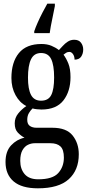

<svg xmlns="http://www.w3.org/2000/svg" viewBox="-20 -786 478 1043"><path d="M186 237Q98 237 54 199.5Q10 162 10 94Q10 36 40.5 3.5Q71 -29 113 -38Q94 -48 77 -65.5Q60 -83 60 -116Q60 -146 78.5 -169Q97 -192 123 -210Q87 -228 64.5 -269Q42 -310 42 -362Q42 -448 82.5 -497.5Q123 -547 205 -547Q236 -547 259 -537.5Q282 -528 300 -514Q309 -523 321 -536.5Q333 -550 348.5 -560Q364 -570 383 -570Q408 -570 420 -554Q432 -538 432 -517Q432 -495 421 -478.5Q410 -462 385 -462Q385 -480 376.5 -492Q368 -504 357 -504Q347 -504 339.5 -499.5Q332 -495 325 -489Q340 -469 351.5 -440.5Q363 -412 363 -367Q363 -290 324.5 -240.5Q286 -191 205 -191Q196 -191 181 -192.5Q166 -194 157 -197Q147 -188 137.5 -172.5Q128 -157 128 -135Q128 -112 142 -102Q156 -92 179 -92H265Q341 -92 374.5 -50Q408 -8 408 52Q408 138 353.5 187.5Q299 237 186 237ZM203 -239Q243 -239 258.5 -270Q274 -301 274 -365Q274 -432 258 -465Q242 -498 203 -498Q165 -498 148.5 -464Q132 -430 132 -364Q132 -302 148.5 -270.5Q165 -239 203 -239ZM188 188Q266 188 296.5 154Q327 120 327 70Q327 27 308.5 9.5Q290 -8 254 -8H169Q150 -8 132 0.5Q114 9 102 30Q90 51 90 88Q90 132 114 160Q138 188 188 188ZM166 -616Q173 -637 185 -664Q197 -691 211 -718Q225 -745 237 -766H278V-753Q272 -720 263.5 -681Q255 -642 250 -606H166Z"/></svg>

Font: Noto Serif Thai ExtraCondensed Medium
Style: Regular
Weight: 500
Width: 2
Designer: Monotype Design Team
Foundry: Monotype Imaging Inc.
Version: Version 2.002; ttfautohint (v1.8.4.7-5d5b)